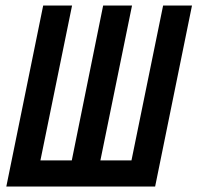

<svg xmlns="http://www.w3.org/2000/svg" viewBox="-20 -678 718 698"><path d="M137 -658H242L127 -95H241L355 -658H460L345 -95H458L573 -658H678L544 0H3Z"/></svg>

Font: Codetta
Style: Bold Italic
Weight: 700
Italic angle: -11°
Designer: Ulrich Proeller
Foundry: PROSA GmbH
Version: Version 2.00;September 29, 2018;FontCreator 11.5.0.2427 64-b